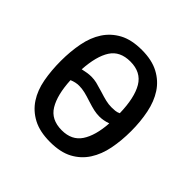

<svg xmlns="http://www.w3.org/2000/svg" viewBox="-144 -664 788 788"><g transform="rotate(45 250.0 -270.0)"><path d="M250 -3Q190 -3 150.5 -24Q111 -45 87.5 -81Q64 -117 55 -165.5Q46 -214 46 -270Q46 -325 55.5 -374Q65 -423 88.5 -459Q112 -495 151 -516Q190 -537 250 -537Q308 -537 347.5 -516Q387 -495 410.5 -459Q434 -423 444 -374Q454 -325 454 -270Q454 -215 444.5 -166.5Q435 -118 411.5 -81.5Q388 -45 349 -24Q310 -3 250 -3ZM250 -470Q190 -470 163 -428Q136 -386 131 -306Q144 -309 156.5 -311Q169 -313 180 -313Q197 -313 211.5 -309.5Q226 -306 252 -298Q277 -290 294 -286Q311 -282 328 -282Q338 -282 348.5 -283Q359 -284 369 -289Q367 -377 339.5 -423.5Q312 -470 250 -470ZM250 -71Q308 -71 335.5 -112.5Q363 -154 368 -229Q342 -220 320 -220Q303 -220 287 -223.5Q271 -227 246 -235Q222 -243 205 -247Q188 -251 171 -251Q151 -251 130 -242Q134 -161 161 -116Q188 -71 250 -71Z"/></g></svg>

Font: D2Coding
Style: Regular
Weight: 400
Monospace: yes
Designer: Yong-Rak Park; Jeong-Hwan Yoon; Sang-Min Lee;
Foundry: NHN Corporation
Version: Version 1.3.2; Build 20180524